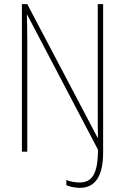

<svg xmlns="http://www.w3.org/2000/svg" viewBox="-20 -734 604 929"><path d="M366 175C440 175 479 119 479 4V-714H453V-189C453 -154 453 -111 454 -68H452L112 -714H86V0H112V-538C112 -594 111 -626 110 -662H112L454 -10C454 108 425 149 365 149C344 149 317 144 301 137V162C315 169 343 175 366 175Z"/></svg>

Font: Noto Sans Gujarati UI Condensed Thin
Style: Regular
Weight: 100
Width: 3
Designer: Jelle Bosma - Monotype Design Team, Universal Thirst
Foundry: Monotype Imaging Inc.
Version: Version 2.106